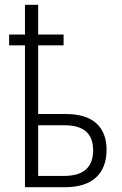

<svg xmlns="http://www.w3.org/2000/svg" viewBox="-20 -780 509 800"><path d="M139 -636H245V-591H139V-305H253Q338 -305 381 -266.5Q424 -228 424 -156Q424 -81 380 -40.5Q336 0 250 0H84V-591H18V-636H84V-760H139ZM139 -258V-47H247Q368 -47 368 -154Q368 -258 250 -258Z"/></svg>

Font: Noto Sans Display Light Narrow
Style: Regular
Weight: 300
Width: 4
Designer: Monotype Design team
Foundry: Monotype Imaging Inc.
Version: Version 1.000